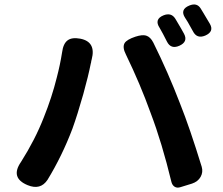

<svg xmlns="http://www.w3.org/2000/svg" viewBox="-20 -843 1009 869"><path d="M105 -5Q25 -38 75 -110Q139 -211 178 -311Q215 -403 237 -492Q252 -549 261 -606Q266 -645 285.5 -660Q305 -675 343 -668Q416 -654 395 -574Q393 -568 392 -559L391 -556Q380 -500 357 -417Q331 -325 308 -261Q261 -137 195 -29Q163 19 105 -5ZM756 -19Q713 -197 662 -331Q615 -462 550 -596Q533 -629 544 -648Q554 -664 593 -677Q624 -687 641 -682Q661 -676 674 -650Q741 -515 795 -374Q839 -264 893 -88Q900 -64 888 -42.5Q876 -21 849 -12L836 -8L797 4Q782 9 771 2.5Q760 -4 756 -19ZM736 -654Q733 -660 727 -671.5Q721 -683 718 -689Q716 -692 713 -698Q706 -711 703 -716Q676 -756 721 -774Q755 -787 773 -759Q775 -756 779 -749Q803 -709 813 -690Q832 -654 792 -636Q754 -619 736 -654ZM853 -702Q847 -712 835 -734Q833 -737 830 -743Q822 -756 818 -762Q793 -800 837 -818Q871 -832 888 -805Q892 -799 899 -787Q921 -751 930 -735Q950 -700 909 -682Q871 -666 853 -702Z"/></svg>

Font: GenSenRounded TW B
Style: Regular
Weight: 700
Version: Version 1.501;PS 1;hotconv 16.6.51;makeotf.lib2.5.65220